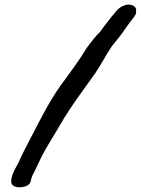

<svg xmlns="http://www.w3.org/2000/svg" viewBox="-20 -709 608 829"><path d="M31 86C44 108 104 103 112 76L113 70C114 65 116 60 120 49C131 28 142 5 154 -21L160 -34C181 -75 214 -125 239 -169C285 -249 339 -319 392 -394C418 -433 439 -474 462 -508C485 -537 508 -564 530 -598L531 -599C539 -612 553 -626 566 -647L568 -656C568 -656 568 -657 567 -659C574 -682 543 -697 515 -685C489 -675 476 -654 467 -642L466 -643C452 -622 432 -601 414 -574C391 -551 372 -526 353 -500C327 -455 296 -416 264 -370C204 -293 160 -205 115 -118C96 -82 77 -46 61 -9C51 11 19 59 31 86Z"/></svg>

Font: Scribbler
Style: BlkIta
Weight: 900
Designer: Mew Too
Foundry: Cannot Into Space Fonts
Version: Version 1.001